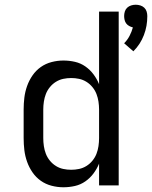

<svg xmlns="http://www.w3.org/2000/svg" viewBox="-20 -784 643 812"><path d="M544 -567 505 -601Q519 -615 528 -632.5Q537 -650 542 -668Q534 -670 526.5 -674Q519 -678 514 -684.5Q509 -691 507 -699.5Q505 -708 505 -716Q505 -726 508 -735.5Q511 -745 518 -751.5Q525 -758 534.5 -761Q544 -764 554 -764Q564 -764 573.5 -761Q583 -758 590 -751.5Q597 -745 600 -735.5Q603 -726 603 -716Q603 -695 599.5 -675Q596 -655 588.5 -635.5Q581 -616 570 -599Q559 -582 544 -567ZM248 8Q223 8 198 1.5Q173 -5 152.5 -19.5Q132 -34 117.5 -55Q103 -76 94.5 -100Q86 -124 83 -149Q80 -174 80 -200V-321Q80 -346 83 -371Q86 -396 94.5 -420Q103 -444 117.5 -465Q132 -486 152.5 -500.5Q173 -515 198 -521.5Q223 -528 248 -528Q273 -528 297 -522.5Q321 -517 341 -503Q361 -489 375.5 -469.5Q390 -450 399 -428V-735H482V0H399V-92Q390 -70 375.5 -50.5Q361 -31 341 -17Q321 -3 297 2.5Q273 8 248 8ZM281 -66Q298 -66 314.5 -69.5Q331 -73 345.5 -82Q360 -91 371 -104.5Q382 -118 388 -133.5Q394 -149 396.5 -166Q399 -183 399 -200V-321Q399 -337 396.5 -354Q394 -371 388 -386.5Q382 -402 371 -415.5Q360 -429 345.5 -438Q331 -447 314.5 -450.5Q298 -454 281 -454Q264 -454 247.5 -450.5Q231 -447 216.5 -438Q202 -429 191 -415.5Q180 -402 174 -386.5Q168 -371 165.5 -354Q163 -337 163 -321V-200Q163 -183 165.5 -166Q168 -149 174 -133.5Q180 -118 191 -104.5Q202 -91 216.5 -82Q231 -73 247.5 -69.5Q264 -66 281 -66Z"/></svg>

Font: Iosevka Extended
Style: Regular
Weight: 400
Width: 7
Monospace: yes
Designer: Belleve Invis
Foundry: Belleve Invis
Version: Version 32.5.0; ttfautohint (v1.8.4)